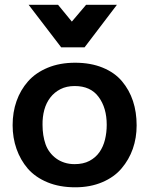

<svg xmlns="http://www.w3.org/2000/svg" viewBox="-20 -778 668 809"><path d="M296.9 11.2Q231 11.2 180.2 -9.8Q129.4 -30.8 97.2 -67.4Q65.9 -104 49.6 -150.6Q33.2 -197.3 33.2 -250.5Q33.2 -305.2 49.6 -351.8Q65.9 -398.4 98.1 -435.1Q130.4 -471.7 181.2 -492.7Q231.9 -513.7 296.4 -513.7Q362.3 -513.7 412.8 -492.9Q463.4 -472.2 494.1 -435.5Q524.9 -398.9 540.3 -352.3Q555.7 -305.7 555.7 -249.5Q555.7 -196.8 539.6 -150.9Q523.4 -105 492.2 -68.4Q461.4 -31.7 410.9 -10.3Q360.4 11.2 296.9 11.2ZM294.4 -86.4Q331.1 -86.4 356.9 -100.1Q382.8 -113.8 398.9 -136.7Q415 -159.7 422.4 -189.7Q429.7 -219.7 429.7 -252Q429.7 -323.7 395.5 -369.6Q361.8 -415.5 294.9 -415.5Q260.3 -415.5 234.6 -402.3Q209 -389.2 191.9 -366.9Q174.8 -344.7 166.7 -315.2Q158.7 -285.6 159.2 -252Q159.2 -207 171.9 -170.4Q178.2 -152.3 189.7 -137Q201.2 -121.6 216.6 -110.4Q231.9 -99.1 251.5 -92.8Q271 -86.4 294.4 -86.4ZM237.8 -578.6 100.6 -757.8H224.6L282.7 -687L342.8 -757.8H472.7L336.4 -578.6Z"/></svg>

Font: Ride
Style: Bold
Weight: 700
Version: Version 3.000